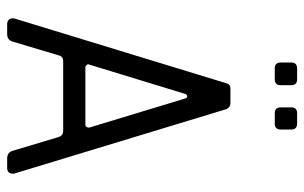

<svg xmlns="http://www.w3.org/2000/svg" viewBox="-177 -674 851 537"><g transform="rotate(90 248.5 -405.5)"><path d="M171.4 -811H201.7Q218.3 -811 218.3 -794.4V-765.1Q218.3 -748.5 201.7 -748.5H171.4Q154.8 -748.5 154.8 -765.1V-794.4Q154.8 -811 171.4 -811ZM296.9 -811H325.7Q342.3 -811 342.3 -794.4V-765.1Q342.3 -748.5 325.7 -748.5H296.9Q280.3 -748.5 280.3 -765.1V-794.4Q280.3 -811 296.9 -811ZM168.9 -218.8H328.6Q336.9 -218.8 336.9 -229.5L255.4 -498Q253.4 -504.4 249 -503.7Q244.6 -502.9 242.7 -498L160.6 -229.5Q158.7 -225.6 161.9 -222.2Q165 -218.8 168.9 -218.8ZM228 -624.5H268.6Q279.8 -624.5 285.2 -613.3L464.8 -22Q465.8 -19 465.8 -16.6Q465.8 0 449.2 0H423.3Q405.8 0 401.4 -16.6L363.3 -144Q359.4 -156.2 346.7 -156.7H151.4Q137.7 -156.7 134.8 -144L96.7 -16.6Q92.8 0 74.7 0H48.8Q31.2 0 31.2 -16.6Q31.2 -18.6 32.2 -22L212.9 -613.3Q215.8 -624.5 228 -624.5Z"/></g></svg>

Font: GOSTRUS
Style: type_B
Weight: 400
Designer: Юрий и Татьяна Кривогуз
Version: Version 02.00